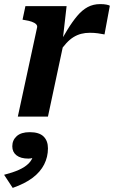

<svg xmlns="http://www.w3.org/2000/svg" viewBox="-50 -569 556 937"><path d="M37 0H184L263 -370L256 -373L275 -539H74L60 -473L71 -471Q91 -468 105 -463Q119 -458 126 -451Q133 -444 131 -435ZM486 -541Q482 -544 469.5 -546.5Q457 -549 439 -549Q405 -549 378 -534.5Q351 -520 327 -491.5Q303 -463 278.5 -423Q254 -383 226 -331L237 -311Q256 -339 273.5 -358Q291 -377 309 -388Q327 -399 346.5 -404Q366 -409 388 -409Q410 -409 427.5 -406.5Q445 -404 460 -401ZM12 348 -30 284Q13 273 42 260Q71 247 89 229.5Q107 212 113 187Q115 182 118.5 182Q122 182 125.5 184Q129 186 129 191Q122 197 111.5 201Q101 205 89 205Q51 205 30.5 189Q10 173 10 145Q10 115 31.5 95.5Q53 76 95 76Q141 76 162.5 97Q184 118 184 155Q184 197 165.5 233.5Q147 270 109.5 298.5Q72 327 12 348Z"/></svg>

Font: Roboto Serif 20pt SemiBold
Style: Italic
Weight: 600
Italic angle: -10°
Version: Version 1.007